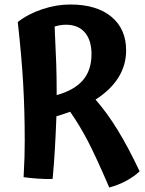

<svg xmlns="http://www.w3.org/2000/svg" viewBox="-20 -790 646 854"><path d="M601 -28Q577 -5 542 14Q507 33 466 44Q407 -93 370.5 -163Q334 -233 292 -293Q267 -284 254.5 -280Q242 -276 231 -273Q228 -194 224 -125Q220 -56 214 6Q184 7 148 4.5Q112 2 85 -2Q88 -56 89 -92Q90 -128 90 -164Q90 -298 83 -419Q76 -540 59 -692Q105 -728 168 -749Q231 -770 292 -770Q410 -770 475.5 -715.5Q541 -661 541 -566Q541 -500 506.5 -445Q472 -390 405 -347Q456 -289 503.5 -211.5Q551 -134 601 -28ZM223 -672Q228 -569 230 -508.5Q232 -448 232 -394Q232 -387 232 -380.5Q232 -374 232 -367Q311 -389 349 -433.5Q387 -478 387 -549Q387 -611 357.5 -645.5Q328 -680 273 -680Q261 -680 248.5 -678Q236 -676 223 -672Z"/></svg>

Font: Atma SemiBold
Style: Regular
Weight: 600
Designer: Gregori Vincens, Jeremie Hornus, Riccardo Olocco, Yoann Minet.
Foundry: black foundry
Version: Version 1.102;PS 1.100;hotconv 1.0.86;makeotf.lib2.5.63406